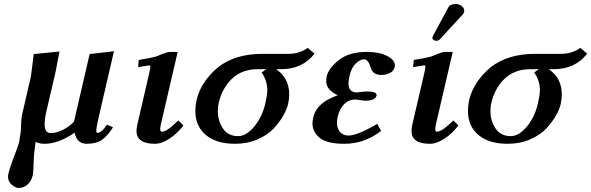

<svg xmlns="http://www.w3.org/2000/svg" viewBox="-20 -703 2940 955"><path d="M73.2 231.9Q57.1 231.9 38.6 216.1Q20 200.2 20 175.8Q20 167 21 163.1Q27.8 134.3 43.9 91.8Q70.8 22 75.2 3.9Q77.1 -3.9 83 -45.9Q84 -54.7 85 -86.4Q85.9 -118.2 90.8 -137.2L133.8 -323.2L147.9 -434.1L275.9 -446.8Q262.7 -375 255.9 -342.8L210.9 -149.9Q202.1 -111.8 202.1 -85Q202.1 -41 231.9 -41Q260.7 -41 293.5 -57.6Q326.2 -74.2 348.1 -98.1L425.8 -434.1L546.9 -448.2L472.2 -126Q459 -67.9 459 -54.2Q459 -42 464.8 -42Q484.9 -42 512.2 -83L542 -69.8Q516.1 -27.8 487.5 -7.8Q459 12.2 410.9 12.2Q362.8 12.2 351.1 -43Q271 12.2 201.2 12.2Q176.3 12.2 157.2 2.9Q148.4 61 147.9 96.2Q146 157.2 143.1 168Q136.2 198.7 116.7 215.3Q97.2 231.9 73.2 231.9Z M863.8 -444.8 779.8 -83Q776.9 -68.8 776.9 -61Q776.9 -47.9 785.2 -47.9Q811 -47.9 866.7 -104L892.1 -79.1Q864.3 -41 824.7 -14.4Q785.2 12.2 750 12.2Q659.2 12.2 658.7 -51.8Q658.7 -60.5 663.1 -83L721.7 -336.9Q727.5 -361.8 728 -371.1Q728 -377.9 723.1 -377.9Q721.2 -377.9 667 -369.1L669.9 -404.8Q727.1 -413.6 756.8 -421.9Q761.7 -423.8 767.8 -426.5Q773.9 -429.2 781.5 -432.1Q789.1 -435.1 792 -436Q814 -444.8 827.1 -444.8Z M1164.6 -25.9Q1204.6 -25.9 1244.1 -73Q1283.7 -120.1 1299.3 -187Q1309.1 -229 1309.6 -253.9Q1309.6 -302.7 1280.8 -342.8Q1285.6 -345.7 1290.5 -348.9Q1295.4 -352.1 1299.1 -355Q1302.7 -357.9 1302.7 -358.9H1262.7Q1183.6 -358.9 1134 -311.5Q1084.5 -264.2 1067.4 -189Q1063.5 -173.8 1063.5 -150.9Q1063.5 -101.1 1089.1 -63.5Q1114.7 -25.9 1164.6 -25.9ZM1065.4 -369.1Q1150.4 -435.1 1284.7 -435.1H1414.6Q1468.8 -435.1 1510.7 -464.8L1544.4 -436Q1484.4 -358.9 1379.4 -358.9H1353.5Q1418.5 -314.9 1418.5 -232.9Q1418.5 -210 1412.6 -184.1Q1406.7 -159.2 1389.6 -128.7Q1372.6 -98.1 1342.5 -65.2Q1312.5 -32.2 1261.5 -10Q1210.4 12.2 1149.4 12.2Q1055.2 12.2 1003.4 -32Q951.7 -76.2 951.7 -150.9Q951.7 -177.7 957.5 -205.1Q979.5 -297.4 1065.4 -369.1Z M1659.2 -121.1Q1656.2 -106 1656.2 -92.8Q1656.2 -64 1671.4 -46.4Q1686.5 -28.8 1713.4 -28.8Q1757.3 -28.8 1856.4 -86.9L1875.5 -51.8Q1792.5 12.2 1693.4 12.2Q1606.4 12.2 1570.3 -17.3Q1534.2 -46.9 1534.2 -88.9Q1534.2 -100.1 1538.1 -118.2Q1554.2 -193.4 1660.2 -229Q1602.1 -255.9 1602.5 -299.8Q1602.5 -305.7 1604.5 -321.8Q1614.3 -363.8 1665.3 -404.3Q1716.3 -444.8 1805.2 -444.8Q1866.2 -444.8 1905.3 -424.8Q1944.3 -404.8 1944.3 -377Q1944.3 -373 1943.4 -370.1Q1938.5 -349.1 1918.5 -339.6Q1898.4 -330.1 1877.4 -330.1Q1834.5 -330.1 1825.2 -363.8Q1812 -407.7 1791.5 -408.2Q1771.5 -408.2 1750 -387.7Q1728.5 -367.2 1718.3 -325.2Q1713.4 -300.3 1713.4 -288.1Q1713.4 -243.2 1755.4 -243.2Q1758.3 -244.1 1763.2 -244.1Q1791 -248 1807.1 -248Q1853 -248 1853.5 -230Q1853.5 -228 1852.5 -227.1Q1847.7 -202.1 1796.4 -202.1Q1793.5 -202.1 1788.8 -202.6Q1784.2 -203.1 1778.3 -204.1Q1772.5 -205.1 1769.5 -205.1Q1754.4 -208 1746.1 -208Q1715.3 -208 1692.1 -185.1Q1668.9 -162.1 1659.2 -121.1Z M2231.9 -444.8 2147.9 -83Q2145 -68.8 2145 -61Q2145 -47.9 2152.8 -47.9Q2178.7 -47.9 2234.9 -104L2259.8 -79.1Q2231.9 -41 2192.4 -14.4Q2152.8 12.2 2117.7 12.2Q2026.9 12.2 2026.9 -51.8Q2026.9 -60.5 2030.8 -83L2089.8 -336.9Q2095.7 -361.8 2095.7 -371.1Q2095.7 -377.9 2090.8 -377.9Q2088.9 -377.9 2034.7 -369.1L2038.1 -404.8Q2095.2 -413.6 2125 -421.9L2159.7 -436Q2181.6 -444.8 2194.8 -444.8ZM2248 -683.1Q2263.2 -683.1 2276.1 -673.1Q2289.1 -663.1 2289.1 -649.9V-646Q2287.1 -636.2 2279.8 -628.9L2167 -506.8Q2161.1 -500 2148.9 -500Q2143.1 -500 2137 -503.9Q2130.9 -507.8 2130.9 -513.2Q2130.9 -519 2133.8 -524.9L2210.9 -668Q2219.2 -683.1 2248 -683.1Z M2520.5 -25.9Q2560.5 -25.9 2600.1 -73Q2639.6 -120.1 2655.3 -187Q2665 -229 2665.5 -253.9Q2665.5 -302.7 2636.7 -342.8Q2641.6 -345.7 2646.5 -348.9Q2651.4 -352.1 2655 -355Q2658.7 -357.9 2658.7 -358.9H2618.7Q2539.6 -358.9 2490 -311.5Q2440.4 -264.2 2423.3 -189Q2419.4 -173.8 2419.4 -150.9Q2419.4 -101.1 2445.1 -63.5Q2470.7 -25.9 2520.5 -25.9ZM2421.4 -369.1Q2506.3 -435.1 2640.6 -435.1H2770.5Q2824.7 -435.1 2866.7 -464.8L2900.4 -436Q2840.3 -358.9 2735.4 -358.9H2709.5Q2774.4 -314.9 2774.4 -232.9Q2774.4 -210 2768.6 -184.1Q2762.7 -159.2 2745.6 -128.7Q2728.5 -98.1 2698.5 -65.2Q2668.5 -32.2 2617.4 -10Q2566.4 12.2 2505.4 12.2Q2411.1 12.2 2359.4 -32Q2307.6 -76.2 2307.6 -150.9Q2307.6 -177.7 2313.5 -205.1Q2335.4 -297.4 2421.4 -369.1Z"/></svg>

Font: Linux Libertine O
Style: Semibold Italic
Weight: 600
Italic angle: -11.5°
Designer: Philipp H. Poll
Foundry: Philipp H. Poll
Version: Version 5.1.2